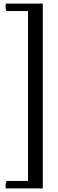

<svg xmlns="http://www.w3.org/2000/svg" viewBox="-20 -798 327 1076"><path d="M220 258H12Q11 252 11 241Q11 235 12.5 228Q14 221 18 216H172L137 244V-764L172 -736H16Q14 -740 12.5 -746.5Q11 -753 11 -761Q11 -772 14 -778H220Z"/></svg>

Font: Pitagon Serif
Style: Regular
Weight: 400
Designer: Travis Tran
Foundry: Pitagon
Version: Version 1.000;gftools[0.9.26]